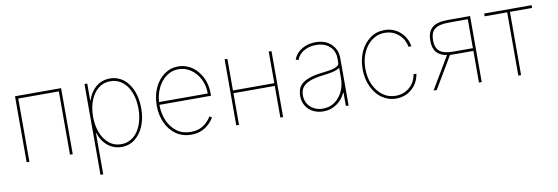

<svg xmlns="http://www.w3.org/2000/svg" viewBox="-55 -956 4537 1562"><g transform="rotate(-10 2213.0 -174.5)"><path d="M480.1 0H457.4V-522.7H122.2V0H99.4V-545.5H480.1Z M673.3 0ZM696 204.5H673.3V-545.5H696V-406.2H698.9Q709.5 -438.6 726.7 -465.7Q744 -492.9 767.4 -512.6Q790.8 -532.3 820 -543.1Q849.1 -554 883.5 -554Q917.3 -554 945.7 -543.9Q974.1 -533.7 997.2 -515.4Q1020.2 -497.2 1038 -471.8Q1055.8 -446.4 1068.2 -415.8Q1093.8 -351.9 1093.8 -271.3Q1093.8 -190.3 1067.5 -126.4Q1041.2 -62.9 994.3 -25.9Q947.4 11.4 883.5 11.4Q849.8 11.4 820.5 0.5Q791.2 -10.3 767.8 -29.7Q744.3 -49 726.7 -76.2Q709.2 -103.3 698.9 -136.4H696ZM883.5 -11.4Q913.7 -11.4 939.1 -20.8Q964.5 -30.2 985.3 -47.1Q1006 -63.9 1021.8 -87.4Q1037.6 -110.8 1048.3 -138.8Q1071 -197.1 1071 -271.3Q1071 -324.9 1058.6 -372.3Q1046.2 -419.7 1022.2 -455.1Q998.2 -490.4 963.2 -510.8Q928.3 -531.2 883.5 -531.2Q853 -531.2 827.6 -521.8Q802.2 -512.4 781.6 -495.6Q761 -478.7 745.4 -455.3Q729.8 -431.8 718.8 -404.1Q696 -345.5 696 -271.3Q696 -198.5 718.4 -139.6Q741.5 -80.6 784.1 -45.8Q826 -11.4 883.5 -11.4Z M1221.6 0ZM1458.8 11.4Q1421.2 11.4 1389.4 1.2Q1357.6 -8.9 1331.5 -27.3Q1305.4 -45.8 1285.2 -71.2Q1264.9 -96.6 1251.1 -127.1Q1221.6 -191.4 1221.6 -271.3Q1221.6 -313.2 1229.8 -350.3Q1237.9 -387.4 1252.5 -418.5Q1267 -449.6 1287.3 -474.3Q1307.5 -498.9 1332 -516.7Q1383.2 -554 1447.4 -554Q1480.8 -554 1509.9 -544.4Q1539.1 -534.8 1563.6 -517.6Q1588.1 -500.4 1607.6 -476.6Q1627.1 -452.8 1641.3 -424.7Q1670.5 -366.5 1670.5 -295.5V-272.7H1244.3Q1244.3 -204.2 1268.5 -144.5Q1292.3 -85.9 1342.7 -47.2Q1390.3 -11.4 1458.8 -11.4Q1508.9 -11.4 1543.3 -29.1Q1560.7 -38 1574.4 -48.3Q1588.1 -58.6 1598.4 -70Q1619 -92.7 1629.3 -109.4L1647.7 -96.6Q1641.7 -86.6 1632.6 -74.8Q1623.6 -62.9 1611.5 -50.8Q1599.4 -38.7 1584 -27.3Q1568.5 -16 1549.7 -7.3Q1530.9 1.4 1508.2 6.6Q1485.4 11.7 1458.8 11.4ZM1647.7 -295.5Q1647.7 -362.2 1620.4 -415.8Q1593 -469.5 1547.6 -500Q1502.5 -531.2 1447.4 -531.2Q1406.2 -531.6 1370.7 -513.5Q1335.2 -495.4 1308.4 -463.6Q1281.6 -431.8 1265.1 -388.7Q1248.6 -345.5 1245 -295.5Z M2218 0H2195.3V-261.4H1853.7V0H1831V-545.5H1853.7V-284.1H2195.3V-545.5H2218Z M2384.2 0ZM2550.4 11.4Q2518.1 11.4 2488.1 1.4Q2458.1 -8.5 2435 -28.4Q2411.9 -48.3 2398.1 -78.1Q2384.2 -108 2384.2 -147.7Q2384.9 -175.1 2393.3 -199.6Q2401.6 -224.1 2424.2 -243.8Q2446.7 -263.5 2486.7 -277.9Q2526.6 -292.3 2590.2 -299.7Q2617.9 -303.3 2644.4 -306.8Q2670.8 -310.4 2691.6 -316.8Q2712.4 -323.2 2724.6 -333.1Q2736.9 -343 2736.5 -359.4V-392Q2736.5 -455.3 2694.6 -492.9Q2652.3 -531.2 2581.7 -531.2Q2526.3 -531.2 2483.3 -506.7Q2439.6 -482.6 2421.2 -434.7L2399.9 -443.2Q2420.5 -496.4 2470.2 -525.2Q2519.5 -554 2581.7 -554Q2664.4 -554 2712 -507.5Q2759.2 -461.3 2759.2 -392V0H2736.5V-110.8H2733.7Q2721.2 -84.2 2703.3 -61.8Q2685.4 -39.4 2662.1 -23.3Q2638.8 -7.1 2610.8 2.1Q2582.7 11.4 2550.4 11.4ZM2550.4 -11.4Q2604.8 -11.4 2646 -39.8Q2687.5 -68.5 2711.6 -117.2Q2736.5 -166.5 2736.5 -233V-315.3Q2715.9 -300.4 2680.8 -291.9Q2645.6 -283.4 2598.7 -278.4Q2460.2 -263.1 2424.4 -208.8Q2407 -182.9 2407 -147.7Q2407 -85.9 2448.2 -48.7Q2489.7 -11.4 2550.4 -11.4Z M2922.6 0ZM3151.3 11.4Q3116.8 11.4 3086.6 1.2Q3056.5 -8.9 3031.4 -27.2Q3006.4 -45.5 2986.5 -70.8Q2966.6 -96.2 2952.4 -126.8Q2922.6 -190.7 2922.6 -271.3Q2922.6 -312.9 2930.6 -349.8Q2938.6 -386.7 2953.1 -418Q2967.7 -449.2 2988.1 -474.1Q3008.5 -498.9 3033.4 -516.7Q3084.9 -554 3151.3 -554Q3225.9 -554 3278.8 -507.8Q3332.4 -461.3 3345.9 -386.4H3321.7Q3310.4 -450.6 3263.1 -490.8Q3215.6 -531.2 3151.3 -531.2Q3106.5 -532 3068.5 -511.9Q3030.5 -491.8 3003.2 -456.5Q2975.9 -421.2 2960.4 -373.6Q2945 -326 2945.3 -271.3Q2945.3 -196 2971.9 -138.1Q2998.2 -80.6 3044.4 -45.8Q3090.6 -11.4 3151.3 -11.4Q3216.3 -11.4 3264.9 -51.8Q3312.9 -92 3323.2 -159.1H3347.3Q3334.2 -80.3 3279.5 -34.4Q3225.5 11.4 3151.3 11.4Z M3858.7 0H3835.9V-261.4H3675.4Q3658.4 -261.4 3643.1 -262.4L3487.2 0H3460.9L3618.6 -265.6Q3562.5 -274.5 3533.7 -307.5Q3505 -340.6 3505 -403.4Q3505 -477.3 3545.5 -511.4Q3586.3 -545.5 3675.4 -545.5H3858.7ZM3835.9 -284.1V-523.4L3675.4 -522.7Q3634.9 -522.7 3606.7 -515.6Q3578.5 -508.5 3560.9 -493.8Q3543.3 -479 3535.5 -456.7Q3527.7 -434.3 3527.7 -403.4Q3527.7 -341.3 3561.4 -312.5Q3595.2 -284.1 3675.4 -284.1Z M4183.9 0H4161.2V-522.7H3975.1V-545.5H4367.2V-522.7H4183.9Z"/></g></svg>

Font: Linik Sans Thin
Style: Regular
Weight: 100
Designer: Fonts by Rasmus Andersson / Changes by Cristiano Sobral with parts from Marc Monis
Foundry: rsms
Version: Version 3.020; ttfautohint (v1.6)